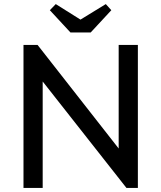

<svg xmlns="http://www.w3.org/2000/svg" viewBox="-20 -920 790 940"><path d="M95 -700H164L561 -193V-700H655V0H599L189 -521V0H95ZM224 -870 253 -900 374 -824 498 -900 525 -870 424 -761H325Z"/></svg>

Font: Tilda Sans Medium
Style: Regular
Weight: 500
Designer: ParaType Ltd
Foundry: ParaType Ltd
Version: Version 1.009